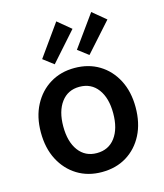

<svg xmlns="http://www.w3.org/2000/svg" viewBox="-118 -876 833 977"><g transform="rotate(-15 298.5 -387.5)"><path d="M298 13Q225 13 169 -21.5Q113 -56 81 -117.5Q49 -179 49 -262Q49 -344 81.5 -405.5Q114 -467 170 -501Q226 -535 298 -535Q372 -535 428 -501Q484 -467 516 -405.5Q548 -344 548 -262Q548 -179 516.5 -117.5Q485 -56 429 -21.5Q373 13 298 13ZM298 -87Q360 -87 395 -134Q430 -181 430 -262Q430 -342 395 -389Q360 -436 298 -436Q237 -436 202 -389Q167 -342 167 -262Q167 -181 202 -134Q237 -87 298 -87ZM390 -579 335 -621 455 -788 525 -730ZM207 -579 152 -621 271 -788 341 -730Z"/></g></svg>

Font: Ubuntu Sans SemiBold
Style: Regular
Weight: 600
Designer: Dalton Maag Ltd
Foundry: Dalton Maag Ltd
Version: Version 1.006; ttfautohint (v1.8.4.7-5d5b)